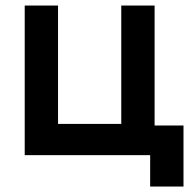

<svg xmlns="http://www.w3.org/2000/svg" viewBox="-20 -560 692 693"><path d="M522 113.3V0H69.2V-540H189.5V-112.8H417.7V-540H538V-107H642.3V113.3Z"/></svg>

Font: Manrope ExtraLight
Style: Regular
Weight: 200
Designer: Mikhail Sharanda
Foundry: Mikhail Sharanda
Version: Version 4.505